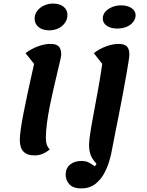

<svg xmlns="http://www.w3.org/2000/svg" viewBox="-20 -846 825 1076"><path d="M175 25Q132 25 111.5 3.5Q91 -18 91 -62Q91 -83 96 -119.5Q101 -156 111 -208Q121 -260 136 -330Q151 -400 171 -488L123 -548Q154 -572 192 -586Q230 -600 262 -600Q295 -600 309 -586Q323 -572 323 -539Q323 -531 316.5 -503.5Q310 -476 300.5 -436Q291 -396 280 -348.5Q269 -301 259 -251Q249 -201 243 -155.5Q237 -110 237 -73Q237 -51 242.5 -35Q248 -19 259 -9Q219 25 175 25ZM255 -676Q219 -676 196.5 -694Q174 -712 174 -741Q174 -766 188.5 -785Q203 -804 226.5 -815Q250 -826 277 -826Q314 -826 336 -808.5Q358 -791 358 -762Q358 -738 344 -718Q330 -698 307 -687Q284 -676 255 -676ZM435 210Q391 210 369.5 187.5Q348 165 348 133Q348 97 372.5 76.5Q397 56 437 56Q463 56 481 66.5Q499 77 512 86L521 72Q505 55 496 39.5Q487 24 483 6Q479 -12 479 -35Q479 -55 486 -101Q493 -147 505 -210.5Q517 -274 530 -346Q543 -418 553 -488L506 -548Q536 -572 574 -586Q612 -600 644 -600Q677 -600 691 -586Q705 -572 705 -539Q705 -530 700 -498.5Q695 -467 687 -421Q679 -375 668.5 -319.5Q658 -264 646.5 -205Q635 -146 623.5 -89.5Q612 -33 603 16Q591 72 569 116Q547 160 514 185Q481 210 435 210ZM637 -686Q601 -686 578.5 -701.5Q556 -717 556 -742Q556 -764 570.5 -780.5Q585 -797 608.5 -806.5Q632 -816 659 -816Q695 -816 717.5 -800.5Q740 -785 740 -761Q740 -740 726 -722.5Q712 -705 689 -695.5Q666 -686 637 -686Z"/></svg>

Font: Lemonada Medium
Style: Regular
Weight: 500
Designer: Mohamed Gaber (Arabic), Eduardo Tunni (Latin)
Foundry: Kief Type Foundry
Version: Version 4.004; ttfautohint (v1.8.2)